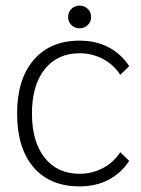

<svg xmlns="http://www.w3.org/2000/svg" viewBox="-20 -655 502 685"><path d="M41 -250Q41 -372 100 -441Q159 -510 264 -510Q322 -510 367 -486.5Q412 -463 441 -419L409 -388Q386 -424 347.5 -444.5Q309 -465 264 -465Q185 -465 139.5 -408Q94 -351 94 -250Q94 -149 139.5 -92Q185 -35 264 -35Q309 -35 347.5 -55.5Q386 -76 409 -112L441 -81Q412 -37 367 -13.5Q322 10 264 10Q158 10 99.5 -58.5Q41 -127 41 -250ZM223 -594Q223 -612 235 -623.5Q247 -635 264 -635Q281 -635 293 -623.5Q305 -612 305 -594Q305 -577 293 -565.5Q281 -554 264 -554Q247 -554 235 -565.5Q223 -577 223 -594Z"/></svg>

Font: Sarabun ExtraLight
Style: Regular
Weight: 275
Designer: Suppakit Chalermlarp | Katatrad Co.,Ltd.
Foundry: Cadson Demak Co.,Ltd.
Version: Version 1.000; ttfautohint (v1.6)